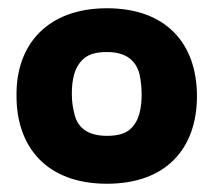

<svg xmlns="http://www.w3.org/2000/svg" viewBox="-20 -435 527 465"><path d="M239 10C383 10 457 -76 457 -202C457 -330 382 -415 239 -415C96 -415 18 -328 20 -202C20 -81 91 10 239 10ZM239 -106C190 -106 167 -128 160 -160C156 -175 154 -191 154 -207C154 -240 159 -273 184 -294C196 -304 214 -309 239 -309C288 -309 310 -286 318 -255C321 -240 323 -224 323 -207C323 -175 318 -141 294 -121C282 -111 264 -106 239 -106Z"/></svg>

Font: OSH Darker Grotesque Black
Style: Regular
Weight: 900
Designer: Gabriel Lam
Foundry: TypeRant
Version: Version 1.000;Glyphs 3.1.1 (3148)